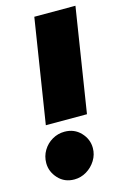

<svg xmlns="http://www.w3.org/2000/svg" viewBox="-111 -752 530 816"><g transform="rotate(-15 153.5 -344.0)"><path d="M54 -242 126 -700H307L235 -242ZM112 12Q69 12 41.5 -18Q14 -48 14 -86Q14 -116 29 -141Q44 -166 69 -180.5Q94 -195 123 -195Q166 -195 194 -165.5Q222 -136 222 -97Q222 -68 206.5 -43Q191 -18 166 -3Q141 12 112 12Z"/></g></svg>

Font: MuseoModerno Thin Black
Style: Italic
Weight: 900
Italic angle: -9°
Version: Version 1.003